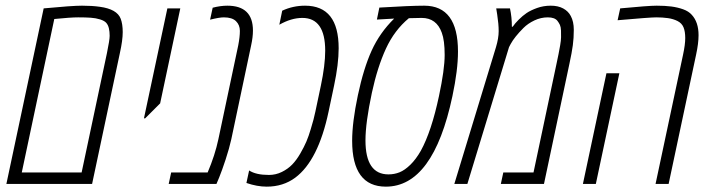

<svg xmlns="http://www.w3.org/2000/svg" viewBox="-20 -660 2556 689"><path d="M136.7 -629.9Q238.3 -639.6 274.4 -639.6Q310.5 -639.6 337.9 -635.7Q399.9 -627.4 413.1 -592.8Q420.4 -573.7 420.4 -544.7Q420.4 -515.6 410.2 -469.7L310.5 0H2.9ZM363.8 -469.7Q373.5 -516.6 373.5 -531.5Q373.5 -546.4 370.8 -558.1Q368.2 -569.8 361.6 -577.6Q355 -585.4 339.4 -590.3Q323.7 -595.2 305.7 -596.4Q287.6 -597.7 260.5 -597.7Q233.4 -597.7 174.8 -591.8L58.1 -41H272.9Z M554.7 -289.1 501 -235.4H496.6L580.6 -629.9H627Z M795.9 -639.6Q887.7 -639.6 887.7 -550.3Q887.7 -526.9 881.3 -497.6L810.1 -160.6Q802.7 -127.4 789.6 -87.4Q776.4 -47.4 766.6 -23.4L756.8 0H585.4L594.2 -41H725.1Q751.5 -103 763.7 -160.6L835 -497.6Q840.8 -527.8 840.8 -549.1Q840.8 -570.3 826.9 -584Q813 -597.7 783.2 -597.7Q767.1 -597.7 733.9 -589.4L743.2 -632.3Q771 -639.6 795.9 -639.6Z M1074.7 -639.6Q1195.3 -639.6 1195.3 -486.8Q1195.3 -430.2 1178.7 -352.1L1159.2 -259.8Q1122.1 -84 1039.6 -22.5Q996.1 9.8 937 9.8Q902.8 9.8 864.3 -3.4L874 -48.3Q898.4 -32.2 945.3 -32.2Q969.7 -32.2 991.5 -43Q1013.2 -53.7 1028.6 -69.6Q1043.9 -85.4 1057.6 -109.1Q1071.3 -132.8 1079.6 -152.3Q1087.9 -171.9 1095.2 -196.8Q1106.4 -232.9 1111.8 -259.8L1131.3 -352.1Q1147 -426.3 1147 -478Q1147 -595.7 1064.9 -595.7Q1025.4 -595.7 982.4 -571.3L992.7 -621.6Q1031.2 -639.6 1074.7 -639.6Z M1502.4 -639.6Q1623.5 -639.6 1623.5 -475.1Q1623.5 -408.7 1603.5 -314.9Q1534.7 9.8 1364.7 9.8Q1243.7 9.8 1243.7 -154.8Q1243.7 -221.2 1264.2 -317.9Q1284.7 -414.6 1313.7 -478.5Q1342.8 -542.5 1394.5 -593.3L1332.5 -589.8L1341.3 -632.8Q1452.1 -639.6 1502.4 -639.6ZM1291.5 -156.2Q1291.5 -34.2 1374 -34.2Q1395 -34.2 1413.8 -41.7Q1432.6 -49.3 1452.6 -68.8Q1472.7 -88.4 1490.2 -119.1Q1528.3 -188.5 1555.2 -314.9Q1575.7 -410.6 1575.7 -462.9Q1575.7 -515.1 1565.4 -542.5Q1546.4 -595.7 1493.2 -595.7L1447.3 -594.7Q1395.5 -551.8 1365 -485.6Q1334.5 -419.4 1314.5 -327.1Q1291.5 -219.2 1291.5 -156.2Z M1816.9 -564H1819.8Q1827.6 -575.7 1841.6 -589.6Q1855.5 -603.5 1869.9 -613.3Q1884.3 -623 1907.2 -631.3Q1930.2 -639.6 1956.5 -639.6Q1982.9 -639.6 2001.2 -629.6Q2019.5 -619.6 2028.3 -602.5Q2039.1 -582.5 2039.1 -553Q2039.1 -523.4 2035.6 -497.6Q2032.2 -471.7 2023.4 -431.2L1932.1 0H1777.3L1786.1 -41H1894.5L1977.1 -431.2Q1981.4 -452.6 1984.4 -466.3Q1987.3 -480 1990.2 -497.6Q1993.2 -515.1 1993.4 -526.4Q1993.7 -537.6 1993.2 -550.3Q1992.7 -563 1989.3 -570.6Q1985.8 -578.1 1980.5 -585Q1970.7 -597.7 1945.8 -597.7Q1920.9 -597.7 1897.7 -586.7Q1874.5 -575.7 1858.4 -559.6Q1826.2 -527.3 1812.5 -502L1806.6 -490.7L1657.2 0H1610.4L1759.8 -490.7Q1769.5 -522.9 1769.5 -548.3Q1769.5 -573.7 1764.2 -607.9L1760.7 -629.9H1810.1Q1816.9 -598.6 1816.9 -564Z M2205.6 -629.9Q2307.1 -639.6 2336.7 -639.6Q2366.2 -639.6 2388.9 -636.7Q2411.6 -633.8 2431.4 -626.7Q2451.2 -619.6 2462.4 -606.9Q2486.8 -580.6 2486.8 -533.7Q2486.8 -504.4 2478 -463.9L2379.4 0H2332.5L2431.2 -463.9Q2439 -500 2439 -523.4Q2439 -546.9 2432.9 -561.8Q2426.8 -576.7 2411.4 -584.5Q2396 -592.3 2376.7 -595Q2357.4 -597.7 2335.2 -597.7Q2313 -597.7 2196.3 -587.4ZM2118.2 0H2071.8L2156.2 -397H2202.6Z"/></svg>

Font: Open Sans Hebrew Condensed Light
Style: Italic
Weight: 300
Width: 3
Italic angle: -12°
Foundry: Ascender Corporation, Yanek Iontef
Version: Version 2.001;PS 002.001;hotconv 1.0.70;makeotf.lib2.5.58329